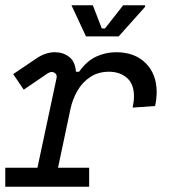

<svg xmlns="http://www.w3.org/2000/svg" viewBox="-20 -708 652 728"><path d="M0 0V-72H122L194 -410Q197 -422 191 -428.5Q185 -435 176 -435Q169 -435 161 -430L70 -368L30 -427L119 -487Q153 -510 188 -510Q219 -510 242 -492.5Q265 -475 268 -436H280Q309 -477 345 -493.5Q381 -510 420 -510Q491 -510 532.5 -468.5Q574 -427 574 -359Q574 -333 568 -306L483 -300Q485 -311 486.5 -321.5Q488 -332 488 -342Q488 -390 461 -413Q434 -436 393 -436Q353 -436 323 -416.5Q293 -397 274 -364.5Q255 -332 247 -294L200 -72H318V0ZM306 -570 251 -688H332L366 -600H378L447 -688H530V-682L430 -570Z"/></svg>

Font: Space Mono
Style: Italic
Weight: 400
Italic angle: -12°
Monospace: yes
Designer: Colophon Foundry + Benjamin Critton
Foundry: Colophon Foundry & Benjamin Critton
Version: Version 1.003; ttfautohint (v1.8.4.7-5d5b)